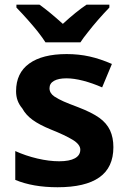

<svg xmlns="http://www.w3.org/2000/svg" viewBox="-20 -786 537 816"><path d="M44.9 -21.5V-144Q88.9 -124 138.7 -112.3Q188.5 -100.6 231.4 -100.6Q275.4 -100.6 298.3 -113.3Q321.3 -126 321.3 -149.9Q321.3 -171.9 289.1 -191.7Q256.8 -211.4 196.8 -235.4Q147.5 -255.4 118.7 -276.4Q89.8 -297.4 74.7 -325.2Q61.5 -340.8 54.9 -358.6Q48.3 -376.5 48.3 -398.4Q48.3 -475.6 104.2 -515.9Q160.2 -556.2 263.2 -556.2Q314.9 -556.2 360.8 -545.9Q406.7 -535.6 455.6 -514.2L414.1 -414.6Q373 -432.6 333.5 -442.9Q293.9 -453.1 262.7 -453.1Q228.5 -453.1 209.5 -442.4Q190.4 -431.6 190.4 -411.1Q190.4 -390.1 210.9 -376Q229 -364.3 250.7 -354.7Q272.5 -345.2 311.5 -330.6Q370.1 -308.1 401.6 -285.6Q433.1 -263.2 447.8 -231.9Q461.9 -201.2 461.9 -160.6Q461.9 -74.2 402.3 -32.2Q342.8 9.8 224.6 9.8Q119.6 9.8 44.9 -21.5ZM139.6 -652.8Q100.6 -701.2 49.8 -753.9V-766.1H147.9Q188 -737.8 247.1 -684.6Q303.2 -736.3 347.7 -766.1H444.8V-753.9Q394.5 -701.7 353 -648.4Q332.5 -623 321.8 -606H173.3Q163.1 -622.6 139.6 -652.8Z"/></svg>

Font: Viking Open Sans
Style: Bold
Weight: 700
Foundry: Ascender Corporation
Version: Version 2.001